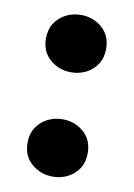

<svg xmlns="http://www.w3.org/2000/svg" viewBox="-68 -576 444 638"><g transform="rotate(10 154.0 -257.0)"><path d="M154 -337Q113 -337 82.8 -363Q52.5 -389 52.5 -433.5Q52.5 -463.5 66.2 -485Q80 -506.5 103.2 -518.5Q126.5 -530.5 154 -530.5Q195.5 -530.5 225.5 -504.5Q255.5 -478.5 255.5 -433.5Q255.5 -403.5 241.5 -382Q227.5 -360.5 204.5 -348.8Q181.5 -337 154 -337ZM154 15Q113 15 82.8 -11Q52.5 -37 52.5 -81.5Q52.5 -111.5 66.2 -133Q80 -154.5 103.2 -166.5Q126.5 -178.5 154 -178.5Q195.5 -178.5 225.5 -152.5Q255.5 -126.5 255.5 -81.5Q255.5 -51.5 241.5 -30Q227.5 -8.5 204.5 3.2Q181.5 15 154 15Z"/></g></svg>

Font: Geologica Roman
Style: Bold
Weight: 700
Designer: Sindre Bremnes, Frode Helland
Foundry: Monokrom Skriftforlag AS
Version: Version 1.010;gftools[0.9.28]